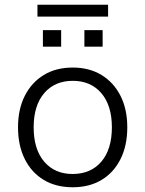

<svg xmlns="http://www.w3.org/2000/svg" viewBox="-20 -782 613 810"><path d="M287 8Q216 8 164.5 -23Q113 -54 84.5 -111Q56 -168 56 -245Q56 -321 84.5 -377.5Q113 -434 164.5 -465.5Q216 -497 287 -497Q357 -497 408.5 -465.5Q460 -434 488.5 -377.5Q517 -321 517 -245Q517 -168 488.5 -111Q460 -54 408.5 -23Q357 8 287 8ZM286 -48Q363 -48 407.5 -100Q452 -152 452 -245Q452 -337 407.5 -389Q363 -441 287 -441Q211 -441 166.5 -389Q122 -337 122 -245Q122 -152 166.5 -100Q211 -48 286 -48ZM138 -712V-762H436V-712ZM161 -585V-655H238V-585ZM336 -585V-655H413V-585Z"/></svg>

Font: Nunito Sans 10pt Light
Style: Regular
Weight: 300
Designer: Vernon Adams
Foundry: Vernon Adams
Version: Version 3.101;gftools[0.9.27]